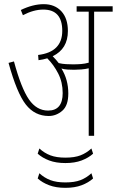

<svg xmlns="http://www.w3.org/2000/svg" viewBox="-20 -652 561 922"><path d="M432 0V-596H521V-622H348V-596H406V-351Q388 -346 369.5 -344.5Q351 -343 331 -343Q316 -343 297.5 -344Q279 -345 262 -349Q250 -365 233 -382Q306 -417 306 -503Q306 -564 274.5 -598Q243 -632 190 -632Q138 -632 80 -604L90 -579Q141 -606 188 -606Q279 -606 279 -504Q279 -402 163 -388L165 -363Q188 -366 207 -372Q238 -341 259.5 -299Q281 -257 281 -205Q281 -121 211 -121Q156 -121 119 -174.5Q82 -228 47 -357L21 -350Q61 -205 104 -150Q147 -95 214 -95Q250 -95 279 -120Q308 -145 308 -203Q308 -270 275 -323Q288 -319 304 -318Q320 -317 336 -317Q352 -317 370.5 -318.5Q389 -320 406 -324V0ZM427 86 419 61Q395 83 366.5 94Q338 105 294 105Q251 105 222 94Q193 83 169 61L161 86Q183 106 216 118.5Q249 131 294 131Q339 131 372 118.5Q405 106 427 86ZM427 205 419 180Q395 202 366.5 213Q338 224 294 224Q251 224 222 213Q193 202 169 180L161 205Q183 225 216 237.5Q249 250 294 250Q339 250 372 237.5Q405 225 427 205Z"/></svg>

Font: Noto Sans Devanagari Extra Condensed Thin
Style: Regular
Weight: 250
Width: 2
Designer: Monotype Design Team
Foundry: Monotype Imaging Inc.
Version: 1.000